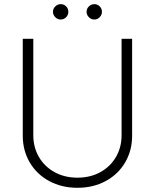

<svg xmlns="http://www.w3.org/2000/svg" viewBox="-20 -894 747 926"><path d="M617.2 -707V-239.3Q617.2 -168 583.5 -110.6Q549.8 -53.2 489.7 -20.8Q429.7 11.7 353.5 11.7Q277.3 11.7 217.3 -20.8Q157.2 -53.2 123.5 -110.6Q89.8 -168 89.8 -239.3V-707H140.6V-242.2Q140.6 -183.6 167.7 -137Q194.8 -90.3 243.2 -63.7Q291.5 -37.1 353.5 -37.1Q415.5 -37.1 463.9 -63.7Q512.2 -90.3 539.3 -137Q566.4 -183.6 566.4 -242.2V-707ZM235.4 -836.9Q235.4 -852.1 246.6 -863Q257.8 -874 272.5 -874Q288.6 -874 299.1 -863.3Q309.6 -852.5 309.6 -836.9Q309.6 -821.8 298.8 -810.8Q288.1 -799.8 272.5 -799.8Q257.8 -799.8 246.6 -811Q235.4 -822.3 235.4 -836.9ZM397.5 -836.9Q397.5 -852.1 408.7 -863Q419.9 -874 434.6 -874Q450.2 -874 460.9 -863.3Q471.7 -852.5 471.7 -836.9Q471.7 -822.3 460.7 -811Q449.7 -799.8 434.6 -799.8Q419.9 -799.8 408.7 -811Q397.5 -822.3 397.5 -836.9Z"/></svg>

Font: Pretendard ExtraLight
Style: Regular
Weight: 200
Designer: Base glyphs from Inter by Rasmus Andersson; Hangeul glyphs from Noto Sans CJK(Source Han Sans) by Jang Soo-young and Kan
Foundry: Kil Hyung-jin
Version: Version 1.309